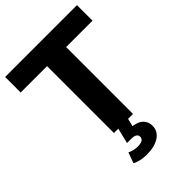

<svg xmlns="http://www.w3.org/2000/svg" viewBox="-267 -810 1153 1153"><g transform="rotate(-45 309.0 -234.0)"><path d="M228 -568H4V-700H614V-568H390V0H228ZM183 211 207 144Q239 159 272 159Q324 159 324 127Q324 98 275 98H241L267 -8H350L336 50Q380 55 401.5 77.5Q423 100 423 133Q423 179 383 205.5Q343 232 276 232Q250 232 225 226.5Q200 221 183 211Z"/></g></svg>

Font: APTA Sans Regular
Style: Bold Italic
Weight: 700
Version: Version 7.200